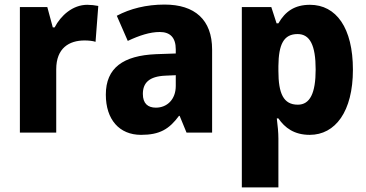

<svg xmlns="http://www.w3.org/2000/svg" viewBox="-20 -580 1603 840"><path d="M362 -559C298 -559 246 -512 219 -460H211L187 -549H67V0H226V-277C226 -370 283 -403 350 -403C368 -403 387 -401 398 -397L410 -554C396 -557 377 -559 362 -559Z M700 -560C620 -560 549 -542 491 -511L539 -401C590 -425 636 -440 679 -440C724 -440 749 -416 749 -364V-346L663 -343C519 -337 443 -283 443 -166C443 -57 502 10 597 10C679 10 720 -15 763 -73H766L796 0H908V-363C908 -494 832 -560 700 -560ZM704 -249 749 -251V-204C749 -145 711 -109 662 -109C627 -109 605 -127 605 -169C605 -217 632 -246 704 -249Z M1336 -559C1269 -559 1228 -530 1198 -478H1190L1167 -549H1038V240H1198V26C1198 -1 1195 -29 1191 -62H1198C1226 -21 1267 10 1335 10C1447 10 1524 -92 1524 -275C1524 -458 1451 -559 1336 -559ZM1282 -431C1336 -431 1361 -382 1361 -276C1361 -172 1336 -122 1283 -122C1220 -122 1198 -171 1198 -270V-291C1199 -386 1221 -431 1282 -431Z"/></svg>

Font: Noto Sans Gurmukhi UI SemiCondensed ExtraBold
Style: Regular
Weight: 800
Width: 4
Designer: Jelle Bosma - Monotype Design Team
Foundry: Monotype Imaging Inc.
Version: Version 2.004